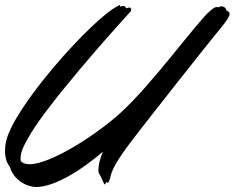

<svg xmlns="http://www.w3.org/2000/svg" viewBox="-35 -726 937 767"><path d="M485 -678C488 -680 489 -684 489 -687C489 -692 487 -696 482 -696C477 -696 474 -693 471 -693C469 -693 468 -694 466 -698C464 -701 461 -702 458 -702C454 -702 449 -700 446 -700C445 -700 444 -701 444 -702C444 -702 445 -706 443 -706L434 -701C334 -651 12 -293 -12 -155C-14 -143 -15 -133 -15 -123C-15 -94 -7 -74 4 -60C14 -25 44 9 92 19C97 20 103 21 110 21C167 21 261 -22 376 -120C365 -94 358 -67 358 -47C358 -44 359 -41 359 -39C361 -28 361 -36 373 -9C379 6 382 11 384 11C385 11 386 8 388 4C389 2 389 1 390 1C392 1 393 4 396 4C398 4 400 1 403 -8C409 -31 411 -54 469 -134C527 -213 805 -564 850 -618C875 -648 882 -662 882 -671C882 -683 869 -681 869 -685C869 -694 858 -701 849 -701C845 -701 842 -697 838 -697C836 -697 834 -698 831 -698C827 -698 820 -696 806 -684C754 -642 575 -391 444 -273C343 -182 165 -70 83 -70C67 -70 55 -74 48 -83C47 -87 47 -90 47 -94C47 -124 69 -159 76 -172C139 -293 427 -616 485 -678Z"/></svg>

Font: Oregano
Style: Italic
Weight: 400
Italic angle: -12°
Designer: Astigmatic (AOETI)
Foundry: Astigmatic (AOETI)
Version: Version 1.000